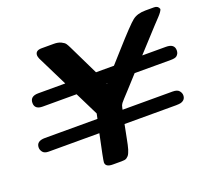

<svg xmlns="http://www.w3.org/2000/svg" viewBox="-118 -846 1096 997"><g transform="rotate(-20 429.5 -347.0)"><path d="M12.2 -213.9Q12.2 -250 60.1 -250H350.1L356 -277.8L292 -407.2H105Q61 -407.2 61 -442.9Q61 -480 106.9 -480H255.9L172.9 -647.9Q168 -660.2 168 -667Q168 -693.8 203.1 -693.8H271Q293.9 -693.8 310.1 -686Q326.2 -678.2 332 -669.7Q337.9 -661.1 345.2 -646L425.8 -480H524.9Q546.9 -504.9 583 -544.9Q678.2 -651.9 705.1 -672.9Q731.9 -693.8 776.9 -693.8H824.2Q846.2 -693.8 852.1 -674.8V-673.8Q849.1 -661.6 827.1 -638.2Q819.3 -629.4 794.9 -604Q733.9 -538.1 681.2 -480H812Q858.9 -480 858.9 -443.8Q858.9 -424.8 845.2 -414.1Q836.4 -407.2 812 -407.2H612.8Q585 -376.5 547.9 -335.9Q507.8 -293 500.5 -283.4Q493.2 -273.9 491.2 -261.2Q490.2 -255.4 488.8 -250H765.1Q791 -250 801 -238Q811 -226.1 811 -212.9Q811 -187 784.2 -179.2Q776.4 -177.2 758.8 -176.8H473.1Q469.2 -156.7 464.6 -133.8Q460 -110.8 457.5 -97.9Q455.1 -85 451.7 -69.6Q448.2 -54.2 445.6 -45.7Q442.9 -37.1 439 -28.1Q435.1 -19 430.9 -14.4Q426.8 -9.8 421.4 -5.9Q416 -2 408.4 -1Q400.9 0 392.1 0H344.2Q304.2 0 304.2 -25.9Q304.2 -38.1 334 -176.8H54.2Q31.2 -176.8 21.7 -188.7Q12.2 -200.7 12.2 -213.9ZM458 -407.2 459 -402.8 460.9 -407.2Z"/></g></svg>

Font: CMU Sans Serif
Style: BoldOblique
Weight: 700
Italic angle: -12°
Version: Version 0.7.0